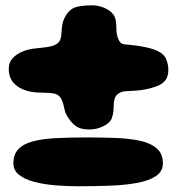

<svg xmlns="http://www.w3.org/2000/svg" viewBox="-20 -678 640 702"><path d="M264 3Q223 3 181.5 -0.5Q140 -4 105.5 -13Q71 -22 50 -38.5Q29 -55 29 -81Q29 -113.5 47 -132.5Q65 -151.5 99 -160.8Q133 -170 181.8 -172.8Q230.5 -175.5 292 -175.5Q348 -175.5 399 -173.8Q450 -172 489.8 -163.8Q529.5 -155.5 552.5 -136Q575.5 -116.5 575.5 -81Q575.5 -51 549.8 -34Q524 -17 480 -9Q436 -1 380.2 1Q324.5 3 264 3ZM306 -204.5Q273 -204.5 255.2 -218.5Q237.5 -232.5 224.5 -255.5Q222.5 -259 221 -262.5Q219.5 -266 218.2 -269.5Q217 -273 216.2 -276.8Q215.5 -280.5 214.5 -284Q209.5 -309.5 201 -321.2Q192.5 -333 178 -336Q163.5 -339 139.5 -339Q130.5 -339 122 -339.5Q113.5 -340 105.5 -340.8Q97.5 -341.5 89.8 -343.2Q82 -345 75 -347Q47.5 -355.5 29.8 -374.8Q12 -394 12 -427.5Q12 -450 26.5 -465.5Q41 -481 63.5 -490Q86 -499 110 -501Q129 -503 143.8 -504.8Q158.5 -506.5 169.2 -509.5Q180 -512.5 187 -517Q196.5 -523 200.5 -533.8Q204.5 -544.5 205 -561Q205.5 -568.5 206 -575Q206.5 -581.5 207.8 -587.5Q209 -593.5 210.5 -598.8Q212 -604 214 -608.5Q228 -638.5 248.8 -648.5Q269.5 -658.5 316.5 -658.5Q341.5 -658.5 362.8 -648.8Q384 -639 393.5 -626Q397.5 -621 399.8 -615.2Q402 -609.5 403.2 -602.8Q404.5 -596 405 -588.8Q405.5 -581.5 405.5 -573.5Q405.5 -552 412.8 -534.5Q420 -517 435.5 -516Q451.5 -514.5 468.5 -512.5Q485.5 -510.5 501.8 -507.5Q518 -504.5 532 -500.5Q546 -496.5 555.5 -492Q580.5 -480 588 -460.8Q595.5 -441.5 595.5 -423Q595.5 -398 584.2 -383.8Q573 -369.5 548.5 -361Q531 -355 513.8 -351.5Q496.5 -348 478.5 -346.8Q460.5 -345.5 440.5 -344.5Q421.5 -344 408.5 -332.2Q395.5 -320.5 395.5 -288.5Q395.5 -280.5 394.8 -273Q394 -265.5 392.5 -259Q391 -252.5 389.2 -247.2Q387.5 -242 385.5 -239Q376.5 -225 354.2 -214.8Q332 -204.5 306 -204.5Z"/></svg>

Font: Gluten Black
Style: Regular
Weight: 900
Designer: Tyler Finck
Foundry: Etcetera Type Company
Version: Version 1.300